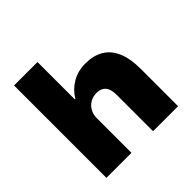

<svg xmlns="http://www.w3.org/2000/svg" viewBox="-178 -870 1036 1036"><g transform="rotate(-45 340.0 -352.5)"><path d="M67 0V-705H246V-420H250Q276 -464 320.5 -490.5Q365 -517 423 -517Q484 -517 526.5 -492Q569 -467 591.5 -415.5Q614 -364 614 -283V0H423V-276Q423 -307 415 -325.5Q407 -344 391.5 -353Q376 -362 352 -362Q326 -362 304.5 -349.5Q283 -337 270.5 -315Q258 -293 258 -263V0Z"/></g></svg>

Font: Nunito Sans 7pt Black
Style: Regular
Weight: 900
Designer: Vernon Adams
Foundry: Vernon Adams
Version: Version 3.101;gftools[0.9.27]